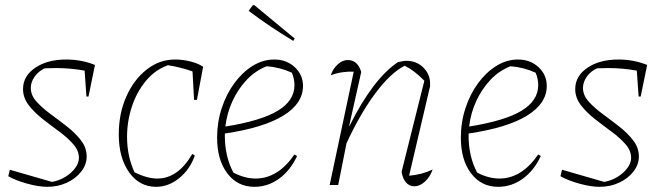

<svg xmlns="http://www.w3.org/2000/svg" viewBox="-20 -715 2564 742"><path d="M12 -34 18 -59 181 -12Q209 -17 232.5 -31.5Q256 -46 270.5 -65.5Q285 -85 285 -105Q285 -133 263 -158Q241 -183 209 -206.5Q177 -230 145 -255Q113 -280 91 -308.5Q69 -337 69 -371Q69 -421 116 -453Q163 -485 236 -485Q295 -485 347 -464L322 -342H314L307 -442Q280 -447 252 -449.5Q224 -452 196 -452Q173 -452 153 -451Q129 -440 114 -419Q99 -398 99 -375Q99 -347 121 -322.5Q143 -298 175 -274.5Q207 -251 239 -226Q271 -201 293 -172.5Q315 -144 315 -110Q315 -79 294 -52Q273 -25 238.5 -9Q204 7 163 7Q130 7 86 -5Q42 -17 12 -34Z M583 7Q519 7 479 -49Q439 -105 439 -196Q439 -276 468 -341.5Q497 -407 546.5 -446Q596 -485 656 -485Q686 -485 716 -477.5Q746 -470 765 -457L741 -329H730L724 -439Q679 -455 629 -463Q579 -445 543.5 -402Q508 -359 489.5 -302.5Q471 -246 471 -186Q471 -111 500 -49Q549 -25 588 -25Q668 -25 723 -120L733 -114Q714 -60 672.5 -26.5Q631 7 583 7Z M963 7Q898 7 858.5 -45Q819 -97 819 -183Q819 -243 837 -297.5Q855 -352 886 -394Q917 -436 956.5 -460.5Q996 -485 1040 -485Q1087 -485 1119 -455.5Q1151 -426 1151 -383Q1151 -315 1074.5 -268Q998 -221 849 -199Q849 -193 849 -187Q849 -151 857 -115.5Q865 -80 882 -48Q926 -25 968 -25Q1054 -25 1118 -118L1128 -112Q1102 -56 1058.5 -24.5Q1015 7 963 7ZM1118 -386Q1118 -410 1108 -434Q1062 -455 1011 -459Q967 -442 933.5 -406.5Q900 -371 878.5 -324.5Q857 -278 851 -226Q989 -248 1053.5 -287Q1118 -326 1118 -386ZM1113 -557Q1067 -585 1024.5 -613.5Q982 -642 941 -673L957 -695H963L1119 -566Z M1254 0 1347 -438Q1300 -440 1258 -424Q1267 -450 1285.5 -466.5Q1304 -483 1324 -483Q1362 -483 1376 -437L1329 -227H1330Q1421 -410 1518 -475Q1529 -477 1536.5 -478.5Q1544 -480 1550 -480Q1590 -480 1616 -454Q1642 -428 1642 -393Q1642 -388 1642 -383Q1642 -378 1640 -373L1561 -36Q1611 -40 1652 -60Q1642 -31 1622 -13Q1602 5 1581 5Q1562 5 1549 -10Q1536 -25 1532 -51L1620 -403Q1598 -425 1581.5 -437.5Q1565 -450 1544 -461Q1490 -434 1431 -355Q1372 -276 1319 -161L1287 0Z M1905 7Q1840 7 1800.5 -45Q1761 -97 1761 -183Q1761 -243 1779 -297.5Q1797 -352 1828 -394Q1859 -436 1898.5 -460.5Q1938 -485 1982 -485Q2029 -485 2061 -455.5Q2093 -426 2093 -383Q2093 -315 2016.5 -268Q1940 -221 1791 -199Q1791 -193 1791 -187Q1791 -151 1799 -115.5Q1807 -80 1824 -48Q1868 -25 1910 -25Q1996 -25 2060 -118L2070 -112Q2044 -56 2000.5 -24.5Q1957 7 1905 7ZM2060 -386Q2060 -410 2050 -434Q2004 -455 1953 -459Q1909 -442 1875.5 -406.5Q1842 -371 1820.5 -324.5Q1799 -278 1793 -226Q1931 -248 1995.5 -287Q2060 -326 2060 -386Z M2146 -34 2152 -59 2315 -12Q2343 -17 2366.5 -31.5Q2390 -46 2404.5 -65.5Q2419 -85 2419 -105Q2419 -133 2397 -158Q2375 -183 2343 -206.5Q2311 -230 2279 -255Q2247 -280 2225 -308.5Q2203 -337 2203 -371Q2203 -421 2250 -453Q2297 -485 2370 -485Q2429 -485 2481 -464L2456 -342H2448L2441 -442Q2414 -447 2386 -449.5Q2358 -452 2330 -452Q2307 -452 2287 -451Q2263 -440 2248 -419Q2233 -398 2233 -375Q2233 -347 2255 -322.5Q2277 -298 2309 -274.5Q2341 -251 2373 -226Q2405 -201 2427 -172.5Q2449 -144 2449 -110Q2449 -79 2428 -52Q2407 -25 2372.5 -9Q2338 7 2297 7Q2264 7 2220 -5Q2176 -17 2146 -34Z"/></svg>

Font: Piazzolla Thin
Style: Italic
Weight: 100
Italic angle: -11.3°
Designer: Juan Pablo del Peral
Foundry: Huerta Tipografica
Version: Version 1.330